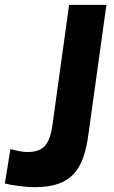

<svg xmlns="http://www.w3.org/2000/svg" viewBox="-39 -762 472 792"><path d="M400 -742H246L178 -251C167 -169 143 -135 75 -135C46 -135 22 -143 4 -147L-19 -5C4 1 59 10 105 10C259 10 307 -65 326 -210Z"/></svg>

Font: Cheyenne Sans
Style: Bold Italic
Weight: 700
Italic angle: -8.13011°
Designer: The Public Sans project authors (U.S. Web Design System), Libre Franklin designed by Pablo Impallari and Rodrigo Fuenzal
Foundry: The Cheyenne Sans Project Authors
Version: Version 2.007